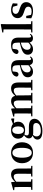

<svg xmlns="http://www.w3.org/2000/svg" viewBox="1907 -2766 1118 4972"><g transform="rotate(-90 2466.0 -280.0)"><path d="M450 0H656V-30L590 -36C588 -93 587 -177 587 -235V-361C587 -493 527 -552 434 -552C369 -552 310 -526 243 -450L237 -542L224 -550L28 -495V-471L106 -464C109 -415 110 -376 110 -310V-235C110 -180 109 -94 108 -37L36 -30V0H311V-30L247 -36L245 -235V-417C295 -464 342 -484 376 -484C427 -484 453 -454 453 -370V-235L451 -37L381 -30V0Z M996 16C1154 16 1268 -90 1268 -270C1268 -449 1144 -552 996 -552C849 -552 725 -448 725 -270C725 -92 837 16 996 16ZM996 -17C915 -17 868 -100 868 -268C868 -437 915 -518 996 -518C1077 -518 1124 -437 1124 -268C1124 -100 1077 -17 996 -17Z M1580 -220C1517 -220 1483 -278 1483 -369C1483 -464 1520 -521 1581 -521C1641 -521 1679 -465 1679 -369C1679 -278 1642 -220 1580 -220ZM1580 -189C1725 -189 1800 -265 1800 -369C1800 -412 1787 -450 1765 -479L1884 -470V-540L1867 -551L1741 -504C1705 -534 1652 -552 1581 -552C1436 -552 1361 -476 1361 -369C1361 -303 1391 -248 1450 -217C1389 -173 1368 -132 1368 -89C1368 -44 1393 -12 1441 5C1371 36 1337 78 1337 128C1337 201 1390 259 1563 259C1763 259 1876 159 1876 55C1876 -31 1817 -91 1667 -91H1521C1467 -91 1445 -110 1445 -143C1445 -167 1453 -185 1470 -208C1500 -196 1537 -189 1580 -189ZM1461 15C1486 21 1510 21 1556 21H1671C1744 21 1767 59 1767 96C1767 170 1699 218 1563 218C1473 218 1420 180 1420 106C1420 68 1434 44 1461 15Z M2680 0H2883V-30L2818 -36L2816 -235V-357C2816 -492 2765 -552 2660 -552C2589 -552 2529 -521 2472 -447C2452 -519 2404 -552 2331 -552C2260 -552 2201 -516 2148 -451L2141 -542L2128 -550L1932 -495V-471L2010 -464C2014 -415 2014 -377 2014 -311V-235C2014 -180 2013 -94 2012 -37L1940 -30V0H2215V-30L2151 -36L2149 -235V-415C2192 -459 2236 -483 2275 -483C2325 -483 2351 -450 2351 -362V-235C2351 -177 2350 -94 2349 -37L2278 -30V0H2549V-30L2485 -36C2483 -93 2482 -177 2482 -235V-361C2482 -381 2481 -399 2478 -416C2524 -462 2566 -483 2606 -483C2657 -483 2683 -455 2683 -362V-235L2681 -37L2614 -30V0Z M3374 15C3430 15 3466 -5 3490 -53L3473 -67C3455 -41 3443 -34 3428 -34C3406 -34 3394 -48 3394 -95V-356C3394 -494 3336 -552 3203 -552C3062 -552 2980 -496 2967 -406C2975 -376 2997 -360 3028 -360C3062 -360 3090 -382 3094 -439L3103 -512C3123 -516 3140 -518 3158 -518C3235 -518 3263 -488 3263 -381V-327L3153 -298C3001 -255 2951 -204 2951 -118C2951 -34 3011 16 3095 16C3171 16 3212 -16 3266 -74C3279 -18 3313 15 3374 15ZM3263 -104C3214 -57 3185 -45 3158 -45C3109 -45 3077 -75 3077 -136C3077 -203 3114 -248 3185 -277C3205 -284 3233 -293 3263 -301Z M3959 15C4015 15 4051 -5 4075 -53L4058 -67C4040 -41 4028 -34 4013 -34C3991 -34 3979 -48 3979 -95V-356C3979 -494 3921 -552 3788 -552C3647 -552 3565 -496 3552 -406C3560 -376 3582 -360 3613 -360C3647 -360 3675 -382 3679 -439L3688 -512C3708 -516 3725 -518 3743 -518C3820 -518 3848 -488 3848 -381V-327L3738 -298C3586 -255 3536 -204 3536 -118C3536 -34 3596 16 3680 16C3756 16 3797 -16 3851 -74C3864 -18 3898 15 3959 15ZM3848 -104C3799 -57 3770 -45 3743 -45C3694 -45 3662 -75 3662 -136C3662 -203 3699 -248 3770 -277C3790 -284 3818 -293 3848 -301Z M4187 0H4403V-30L4328 -36C4326 -100 4325 -172 4325 -235V-651L4329 -810L4314 -819L4112 -780V-753L4190 -748V-235L4188 -37L4112 -30V0Z M4665 16C4812 16 4896 -52 4896 -158C4896 -236 4853 -288 4749 -321L4693 -339C4616 -363 4593 -392 4593 -432C4593 -483 4633 -516 4700 -516C4730 -516 4753 -510 4778 -498L4809 -388H4860L4866 -507C4810 -536 4762 -552 4697 -552C4559 -552 4482 -480 4482 -382C4482 -301 4535 -251 4622 -224L4678 -205C4758 -181 4779 -151 4779 -107C4779 -51 4736 -20 4656 -20C4621 -20 4594 -26 4567 -37L4540 -160H4483L4478 -30C4535 0 4592 16 4665 16Z"/></g></svg>

Font: Noto Serif SC
Style: Bold
Weight: 700
Designer: Ryoko NISHIZUKA 西塚涼子 (kana & ideographs); Frank Grießhammer (Latin, Greek & Cyrillic); Wenlong ZHANG 张文龙 (bopomofo); San
Foundry: Adobe
Version: Version 2.001;hotconv 1.1.0;makeotfexe 2.6.0